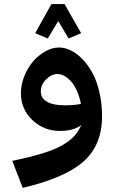

<svg xmlns="http://www.w3.org/2000/svg" viewBox="-20 -639 561 937"><path d="M264.2 -536.1 212.9 -451.2 151.9 -477.1 231 -619.1H294.9L376 -477.1L314.9 -451.2ZM268.1 -407.2Q294.9 -407.2 323.5 -394Q352.1 -380.9 379.9 -353Q407.7 -325.2 429.4 -286.4Q451.2 -247.6 464.6 -191.4Q478 -135.3 478 -70.8Q478 68.8 387.5 149.2Q296.9 229.5 90.8 277.8L40 146Q129.4 127.4 189.2 108.9Q249 90.3 286.1 68.4Q323.2 46.4 343 24.4Q362.8 2.4 377 -28.8Q338.9 0 272.9 0Q193.4 0 137.7 -53.5Q82 -106.9 82 -184.1Q82 -226.1 98.6 -267.3Q115.2 -308.6 141.4 -339.1Q167.5 -369.6 201.2 -388.4Q234.9 -407.2 268.1 -407.2ZM295.9 -125Q340.3 -125 375 -131.8Q367.7 -169.4 354 -198.7Q340.3 -228 324.2 -244.6Q308.1 -261.2 292 -269.5Q275.9 -277.8 261.2 -277.8Q231 -277.8 205.1 -251.7Q179.2 -225.6 179.2 -192.9Q179.2 -160.2 209.2 -142.6Q239.3 -125 295.9 -125Z"/></svg>

Font: FiraGO SemiBold
Style: Italic
Weight: 600
Italic angle: -8°
Designer: bBox Type GmbH
Foundry: bBox Type GmbH
Version: Version 1.001;PS 001.001;hotconv 1.0.88;makeotf.lib2.5.64775